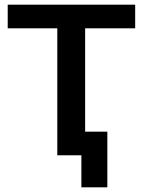

<svg xmlns="http://www.w3.org/2000/svg" viewBox="-20 -664 610 821"><path d="M558 -543H344V0H225V-543H13V-644H558ZM439 -101V137H328V0H225V-101Z"/></svg>

Font: Montserrat Ace
Style: Bold
Weight: 600
Designer: Julieta Ulanovsky
Foundry: Julieta Ulanovsky
Version: Version 1